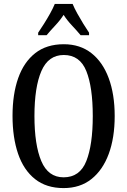

<svg xmlns="http://www.w3.org/2000/svg" viewBox="-20 -951 651 981"><path d="M305 10Q217 10 159 -36Q101 -82 72.5 -165Q44 -248 44 -359Q44 -470 73 -552Q102 -634 160 -679.5Q218 -725 306 -725Q389 -725 447 -679.5Q505 -634 535.5 -551.5Q566 -469 566 -358Q566 -247 535.5 -164.5Q505 -82 447 -36Q389 10 305 10ZM305 -45Q388 -45 421 -128Q454 -211 454 -358Q454 -506 421 -588Q388 -670 306 -670Q227 -670 191.5 -588Q156 -506 156 -358Q156 -211 191 -128Q226 -45 305 -45ZM175 -784Q188 -803 204.5 -829Q221 -855 236 -882Q251 -909 260 -931H351Q360 -909 375 -882Q390 -855 406 -829Q422 -803 435 -784V-771H392Q373 -794 348 -820.5Q323 -847 305 -875Q287 -847 262.5 -821Q238 -795 218 -771H175Z"/></svg>

Font: Noto Serif ExtraCondensed Medium
Style: Regular
Weight: 500
Width: 2
Designer: Monotype Design Team
Foundry: Monotype Imaging Inc.
Version: Version 2.015